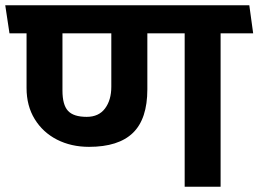

<svg xmlns="http://www.w3.org/2000/svg" viewBox="-42 -711 984 731"><path d="M797.9 0H661.1V-584H519V-371.1Q519 -258.3 464.1 -205.1Q409.2 -151.9 296.9 -151.9Q229 -151.9 175 -179.4Q121.1 -207 90.1 -257.6Q59.1 -308.1 59.1 -376V-584H-5.9L-22 -690.9H907.2L921.9 -584H797.9ZM195.8 -584V-366.2Q195.8 -312 216.8 -289.1Q237.8 -266.1 288.1 -266.1Q334 -266.1 357.9 -298.1Q381.8 -330.1 381.8 -380.9V-584Z"/></svg>

Font: Kadwa
Style: Regular
Weight: 400
Designer: Sol Matas
Foundry: Sol Matas
Version: Version 1.000;PS 001.000;hotconv 1.0.70;makeotf.lib2.5.58329